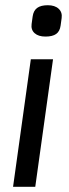

<svg xmlns="http://www.w3.org/2000/svg" viewBox="-20 -715 265 735"><path d="M30 0 98 -488H183L115 0ZM154 -575Q127 -575 112.5 -588Q98 -601 101 -623L105 -652Q108 -674 122 -684.5Q136 -695 163 -695Q190 -695 204.5 -681.5Q219 -668 216 -646L212 -617Q209 -595 195 -585Q181 -575 154 -575Z"/></svg>

Font: Ropa Sans
Style: Italic
Weight: 400
Version: Version 1.100